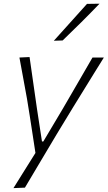

<svg xmlns="http://www.w3.org/2000/svg" viewBox="-20 -798 568 1013"><path d="M51 194.5Q79.5 148.5 108.8 101.8Q138 55 167 9Q159.5 -40 152 -89Q144.5 -138 137 -186.5L122.5 -276.5Q112.5 -330 102.5 -385.8Q92.5 -441.5 82.5 -494.5L136 -497Q146 -427.5 155.5 -360.8Q165 -294 175 -224.5L201.5 -51.5H208.5L312 -225.5Q352.5 -295 390.8 -361.2Q429 -427.5 468 -494.5H528Q502.5 -453.5 479.5 -416.5Q456.5 -379.5 429.2 -335Q402 -290.5 363.5 -228.5L279 -89.5Q221.5 6.5 182.5 72.5Q143.5 138.5 111.5 192ZM264 -583Q308.5 -632.5 352.2 -681Q396 -729.5 439 -777.5L505 -778.5Q459 -730.5 409.8 -681.5Q360.5 -632.5 310.5 -584.5Z"/></svg>

Font: Commissioner Loud ExtraLight
Style: Italic
Weight: 200
Italic angle: -12°
Designer: Kostas Bartsokas
Foundry: Kostas Bartsokas
Version: Version 1.000; ttfautohint (v1.8.3)